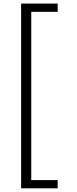

<svg xmlns="http://www.w3.org/2000/svg" viewBox="-20 -833 432 1072"><path d="M302 -813V-767H154.5V172.5H302V218.5H98V-813Z"/></svg>

Font: Epilogue Light
Style: Regular
Weight: 300
Designer: Tyler Finck
Foundry: Etcetera Type Co
Version: Version 2.111; ttfautohint (v1.8.3)